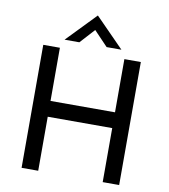

<svg xmlns="http://www.w3.org/2000/svg" viewBox="-99 -1028 978 1111"><g transform="rotate(10 390.0 -472.0)"><path d="M676.8 0H580.1V-317.4H201.2V0H103.5V-722.7H201.2V-410.2H580.1V-722.7H676.8ZM466.8 -773.4 384.8 -859.4 306.6 -773.4H219.7L384.8 -944.3H385.7L553.7 -773.4Z"/></g></svg>

Font: Josefin Sans CFJ
Style: Regular
Weight: 400
Designer: Santiago Orozco
Foundry: Typemade
Version: Version 2.000